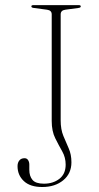

<svg xmlns="http://www.w3.org/2000/svg" viewBox="-20 -720 386 750"><path d="M259 -86Q259 -42 227 -15.8Q195 10.5 145 10.5Q97.5 10.5 73 -12.8Q48.5 -36 48.5 -71Q48.5 -84.5 55.5 -93.2Q62.5 -102 76 -102Q85 -102 89.8 -94.5Q94.5 -87 94.5 -77V-56.5Q94.5 -32 107 -17.2Q119.5 -2.5 151.5 -2.5Q187.5 -2.5 212 -21.5Q236.5 -40.5 236.5 -77Q236.5 -105 223 -128.8Q209.5 -152.5 195.8 -180Q182 -207.5 182 -247.5V-664Q182 -679.5 164 -682L111.5 -689Q102.5 -690 102.5 -695Q102.5 -700 110.5 -700H287.5Q295.5 -700 295.5 -695Q295.5 -690 286.5 -689L235 -682Q217 -679.5 217 -664V-250Q217 -214.5 227.5 -189.2Q238 -164 248.5 -140.2Q259 -116.5 259 -86Z"/></svg>

Font: Fraunces 72pt Thin
Style: Regular
Weight: 100
Version: Version 1.000;[b76b70a41]